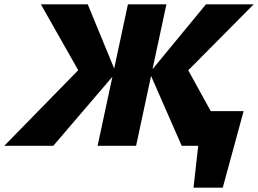

<svg xmlns="http://www.w3.org/2000/svg" viewBox="-78 -678 1200 893"><path d="M822 195 862 -161H1055L958 195ZM-58 0 345 -412 319 -293 112 -658H330L461 -340L170 0ZM376 0 517 -658H696L555 0ZM767 0 618 -340 880 -658H1102L740 -293L764 -412L991 0Z"/></svg>

Font: Ysabeau Infant Black
Style: Italic
Weight: 900
Italic angle: -12°
Designer: Christian Thalmann (Catharsis Fonts)
Version: Version 2.001;gftools[0.9.30]; featfreeze: ss01,ss02,lnum